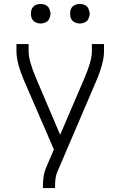

<svg xmlns="http://www.w3.org/2000/svg" viewBox="-20 -960 615 980"><path d="M188 -840Q174 -840 161.5 -846Q149 -852 143 -864Q138 -875 138 -886V-894Q138 -905 143 -916Q149 -928 161.5 -934Q174 -940 188 -940Q201 -940 213.5 -934Q226 -928 231.5 -915.5Q237 -903 238 -890Q237 -877 231.5 -864.5Q226 -852 213.5 -846Q201 -840 188 -840ZM388 -840Q374 -840 361.5 -846Q349 -852 343 -864Q338 -875 338 -886V-894Q338 -905 343 -916Q349 -928 361.5 -934Q374 -940 388 -940Q401 -940 413.5 -934Q426 -928 431.5 -915.5Q437 -903 438 -890Q437 -877 431.5 -864.5Q426 -852 413.5 -846Q401 -840 388 -840ZM199 0V-7Q199 -66 214 -101L255 -197L107 -539Q64 -637 64 -698V-735H126V-698Q126 -650 164 -561L287 -272L411 -561Q449 -649 449 -698V-735H511V-698Q511 -638 468 -539L271 -79Q261 -56 261 -7V0Z"/></svg>

Font: Jozsika Light
Style: Regular
Weight: 300
Monospace: yes
Designer: Belleve Invis
Foundry: Belleve Invis
Version: 2.1.0